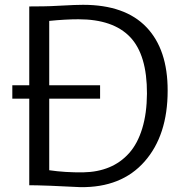

<svg xmlns="http://www.w3.org/2000/svg" viewBox="-20 -770 764 798"><path d="M31.2 -359.9V-415.5H101.6V-743.2Q154.3 -743.2 160.2 -743.7Q181.6 -743.7 238 -746.8Q294.4 -750 325.2 -750Q499.5 -750 588.4 -657.2Q677.2 -564.5 676.8 -393.1Q676.8 -207.5 580.8 -98.6Q484.9 10.3 313.5 7.8Q295.9 7.3 239.7 4.4Q183.6 1.5 156.2 1Q135.7 0 101.6 0V-359.9ZM184.6 -62.5Q251 -52.7 326.2 -53.7Q385.7 -54.7 433.6 -74.5Q481.4 -94.2 516.6 -133.5Q551.8 -172.9 571 -235.6Q590.3 -298.3 590.8 -380.9Q591.3 -542 520.8 -616Q450.2 -689.9 306.2 -689.9Q252 -689.9 184.6 -683.1V-415.5H396V-359.9H184.6Z"/></svg>

Font: HaufeMerriweatherSansLt
Style: Regular
Weight: 300
Designer: Eben Sorkin
Foundry: Eben Sorkin
Version: Version 1.56